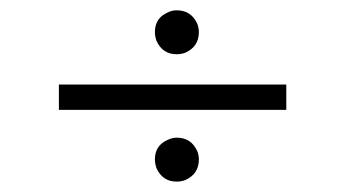

<svg xmlns="http://www.w3.org/2000/svg" viewBox="-20 -473 675 371"><path d="M93.8 -260.7V-309.6H533.2V-260.7ZM279.3 -411.1Q279.3 -438.5 304.7 -449.2Q312.5 -453.1 321.3 -453.1Q349.6 -453.1 361.3 -426.8Q364.3 -418.9 364.3 -411.1Q364.3 -382.8 337.9 -371.1Q330.1 -368.2 321.3 -368.2Q293.9 -368.2 282.2 -394.5Q279.3 -403.3 279.3 -411.1ZM279.3 -165Q279.3 -192.4 304.7 -203.1Q313.5 -207 321.3 -207Q349.6 -207 361.3 -180.7Q364.3 -172.9 364.3 -165Q364.3 -136.7 337.9 -125Q330.1 -122.1 321.3 -122.1Q293.9 -122.1 282.2 -148.4Q279.3 -157.2 279.3 -165Z"/></svg>

Font: Post No Bills Jaffna
Style: Regular
Weight: 400
Designer: Kosala Senevirathne, Siva Puranthara, Lasantha Premarathna, Tharique Azeez
Foundry: Mooniak
Version: Version 1.220 ; ttfautohint (v1.6)